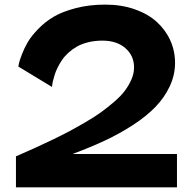

<svg xmlns="http://www.w3.org/2000/svg" viewBox="-20 -808 836 828"><path d="M734.9 -537.1Q734.9 -484.4 711.9 -435.5Q689 -386.7 650.1 -346.7Q611.3 -306.6 554 -269.3Q496.6 -231.9 433.6 -202.4Q370.6 -172.9 293 -144H743.2V0H48.8V-133.8Q93.3 -153.3 123.3 -166.7Q153.3 -180.2 199 -201.9Q244.6 -223.6 276.6 -240.7Q308.6 -257.8 348.9 -281.2Q389.2 -304.7 416.7 -324.7Q444.3 -344.7 473.1 -369.6Q502 -394.5 519 -417.5Q536.1 -440.4 547.1 -466.1Q558.1 -491.7 558.1 -517.1Q558.1 -567.9 520.8 -600.3Q483.4 -632.8 421.9 -632.8Q389.6 -632.8 361.3 -626Q333 -619.1 312.7 -607.7Q292.5 -596.2 275.6 -581.1Q258.8 -565.9 247.8 -549.6Q236.8 -533.2 228.5 -516.6Q220.2 -500 215.6 -484.9Q210.9 -469.7 208.3 -458.3Q205.6 -446.8 205.1 -439.9L204.1 -433.1L59.1 -521Q60.1 -526.4 62 -536.1Q64 -545.9 74.5 -573.5Q85 -601.1 99.9 -626.5Q114.7 -651.9 144.3 -682.6Q173.8 -713.4 211.2 -735.6Q248.5 -757.8 306.6 -772.9Q364.7 -788.1 434.1 -788.1Q503.4 -788.1 560.8 -768.1Q618.2 -748 656 -713.6Q693.8 -679.2 714.4 -633.8Q734.9 -588.4 734.9 -537.1Z"/></svg>

Font: Sporting Grotesque
Style: Gras
Weight: 700
Designer: Lucas LE BIHAN
Foundry: Lucas LE BIHAN
Version: Version 1.001